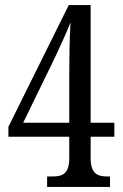

<svg xmlns="http://www.w3.org/2000/svg" viewBox="-20 -734 482 754"><path d="M165 0H412V-41H402C365 -41 336 -50 336 -113V-197H429V-252H336V-714H250L13 -236V-197H252V-113C252 -50 224 -41 186 -41H165ZM71 -252 185 -486C206 -529 245 -614 257 -646C253 -584 252 -499 252 -441V-252Z"/></svg>

Font: Noto Serif Myanmar ExtCond
Style: Regular
Weight: 400
Width: 2
Designer: Ben Mitchell and the Monotype Design Team
Foundry: Monotype Imaging Inc.
Version: Version 2.106